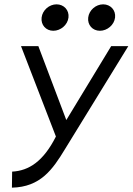

<svg xmlns="http://www.w3.org/2000/svg" viewBox="-20 -664 612 886"><path d="M387 -583C383 -549 407 -522 441 -522C475 -522 507 -549 511 -583C515 -617 490 -644 456 -644C422 -644 391 -617 387 -583ZM172 -583C168 -549 192 -522 226 -522C260 -522 292 -549 296 -583C300 -617 275 -644 241 -644C207 -644 176 -617 172 -583ZM36 128 35 202C167 199 223 118 280 24L572 -451H493L286 -110L157 -451H77L238 -34C180 81 113 124 36 128Z"/></svg>

Font: Charger
Style: It
Weight: 400
Designer: Jasper
Foundry: Cannot Into Space Fonts
Version: Version 0.98